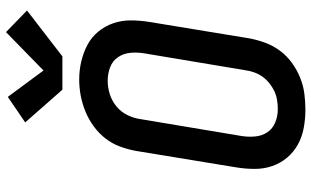

<svg xmlns="http://www.w3.org/2000/svg" viewBox="-219 -811 1038 640"><g transform="rotate(-90 300.0 -491.0)"><path d="M255 8Q224 8 194 2.5Q164 -3 138.5 -17Q113 -31 94.5 -53Q76 -75 66.5 -102.5Q57 -130 57 -160.5Q57 -191 62 -222L117 -557Q122 -584 131.5 -610Q141 -636 158.5 -658.5Q176 -681 199.5 -698Q223 -715 249 -725.5Q275 -736 301.5 -741Q328 -746 355 -746Q386 -746 415.5 -739Q445 -732 470.5 -718.5Q496 -705 514.5 -682.5Q533 -660 542.5 -632.5Q552 -605 552 -574.5Q552 -544 547 -513L492 -178Q487 -152 477.5 -126Q468 -100 451 -77Q434 -54 410.5 -37Q387 -20 361 -9.5Q335 1 308 4.5Q281 8 255 8ZM256 -84Q272 -84 287 -86.5Q302 -89 316 -95.5Q330 -102 343 -112.5Q356 -123 365 -136Q374 -149 379 -163.5Q384 -178 386 -193L442 -528Q446 -551 444 -574.5Q442 -598 429.5 -616.5Q417 -635 395.5 -643Q374 -651 351 -651Q328 -651 306 -644Q284 -637 265.5 -622Q247 -607 236.5 -585.5Q226 -564 223 -542L167 -207Q163 -184 165 -160.5Q167 -137 179 -119Q191 -101 212 -92.5Q233 -84 256 -84ZM321 -802 212 -926 297 -984 385 -865 513 -990 585 -920 432 -802Z"/></g></svg>

Font: Iosevka Curly Slab SmBdEx
Style: Italic
Weight: 600
Width: 7
Italic angle: -9°
Monospace: yes
Designer: Belleve Invis
Foundry: Belleve Invis
Version: Version 11.1.0; ttfautohint (v1.8.3)